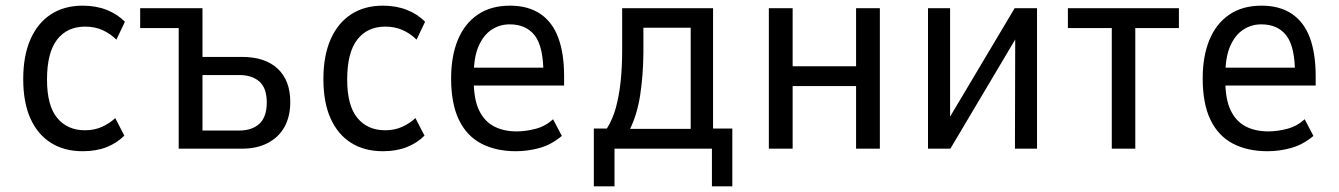

<svg xmlns="http://www.w3.org/2000/svg" viewBox="-20 -525 4728 678"><path d="M272 9Q207 9 160 -20.5Q113 -50 87.5 -106.5Q62 -163 62 -246Q62 -328 87.5 -386Q113 -444 160 -474.5Q207 -505 272 -505Q319 -505 357 -490Q395 -475 421 -448L391 -385Q370 -406 342.5 -418.5Q315 -431 281 -431Q217 -431 181.5 -385Q146 -339 146 -244Q146 -152 182 -108.5Q218 -65 280 -65Q314 -65 341 -77.5Q368 -90 387 -108L419 -46Q393 -20 356.5 -5.5Q320 9 272 9Z M611 0V-426H475V-496H695V-324H835Q916 -324 960.5 -282.5Q1005 -241 1005 -165Q1005 -114 985 -77.5Q965 -41 926.5 -20.5Q888 0 835 0ZM695 -64H824Q870 -64 896 -88Q922 -112 922 -163Q922 -214 896 -237Q870 -260 825 -260H695Z M1332 9Q1267 9 1220 -20.5Q1173 -50 1147.5 -106.5Q1122 -163 1122 -246Q1122 -328 1147.5 -386Q1173 -444 1220 -474.5Q1267 -505 1332 -505Q1379 -505 1417 -490Q1455 -475 1481 -448L1451 -385Q1430 -406 1402.5 -418.5Q1375 -431 1341 -431Q1277 -431 1241.5 -385Q1206 -339 1206 -244Q1206 -152 1242 -108.5Q1278 -65 1340 -65Q1374 -65 1401 -77.5Q1428 -90 1447 -108L1479 -46Q1453 -20 1416.5 -5.5Q1380 9 1332 9Z M1802 9Q1731 9 1679.5 -18Q1628 -45 1600.5 -102Q1573 -159 1573 -248Q1573 -326 1596.5 -383.5Q1620 -441 1666.5 -473Q1713 -505 1781 -505Q1845 -505 1888 -476Q1931 -447 1951.5 -391.5Q1972 -336 1972 -256V-223H1636V-286H1916L1899 -264Q1899 -360 1868.5 -399.5Q1838 -439 1780 -439Q1745 -439 1716.5 -420.5Q1688 -402 1670.5 -363Q1653 -324 1653 -260V-239Q1653 -175 1671.5 -136Q1690 -97 1724 -79Q1758 -61 1805 -61Q1836 -61 1871 -70Q1906 -79 1933 -104L1964 -45Q1927 -14 1885.5 -2.5Q1844 9 1802 9Z M2077 133V-71H2123Q2144 -105 2155 -145.5Q2166 -186 2171.5 -236Q2177 -286 2177 -349V-496H2498V-71H2566V133H2494V0H2150V133ZM2205 -70H2419V-427H2252V-337Q2251 -256 2240.5 -188.5Q2230 -121 2205 -70Z M2695 0V-496H2779V-291H3003V-496H3087V0H3003V-221H2779V0Z M3257 0V-496H3335V-98H3326L3563 -496H3642V0H3564L3565 -399H3573L3336 0Z M3906 0V-426H3751V-496H4143V-426H3989V0Z M4456 9Q4385 9 4333.5 -18Q4282 -45 4254.5 -102Q4227 -159 4227 -248Q4227 -326 4250.5 -383.5Q4274 -441 4320.5 -473Q4367 -505 4435 -505Q4499 -505 4542 -476Q4585 -447 4605.5 -391.5Q4626 -336 4626 -256V-223H4290V-286H4570L4553 -264Q4553 -360 4522.5 -399.5Q4492 -439 4434 -439Q4399 -439 4370.5 -420.5Q4342 -402 4324.5 -363Q4307 -324 4307 -260V-239Q4307 -175 4325.5 -136Q4344 -97 4378 -79Q4412 -61 4459 -61Q4490 -61 4525 -70Q4560 -79 4587 -104L4618 -45Q4581 -14 4539.5 -2.5Q4498 9 4456 9Z"/></svg>

Font: Nunito Sans 7pt Condensed
Style: Regular
Weight: 400
Width: 3
Designer: Vernon Adams
Foundry: Vernon Adams
Version: Version 3.101;gftools[0.9.27]